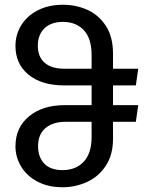

<svg xmlns="http://www.w3.org/2000/svg" viewBox="-20 -773 616 807"><path d="M561 -331 551 -261H455V-189Q455 -122 424.5 -76Q394 -30 345.5 -8Q297 14 243 14Q182 14 137 -10Q92 -34 68.5 -73.5Q45 -113 45 -158Q45 -237 102 -284Q159 -331 251 -331H365V-414H251Q155 -414 100 -459Q45 -504 45 -580Q45 -627 69 -666.5Q93 -706 138.5 -729.5Q184 -753 244 -753Q299 -753 346.5 -732Q394 -711 424.5 -665Q455 -619 455 -547V-484H561L551 -414H455V-331ZM365 -484V-542Q365 -611 332.5 -646Q300 -681 244 -681Q195 -681 167 -654Q139 -627 139 -581Q139 -534 168 -509Q197 -484 252 -484ZM365 -261H255Q203 -261 171.5 -235Q140 -209 140 -158Q140 -113 166 -85.5Q192 -58 243 -58Q299 -58 332 -93.5Q365 -129 365 -197Z"/></svg>

Font: FiraGO
Style: Regular
Weight: 400
Designer: bBox Type
Foundry: bBox Type GmbH
Version: Version 1.001;April 20, 2020;FontCreator 12.0.0.2555 64-bit